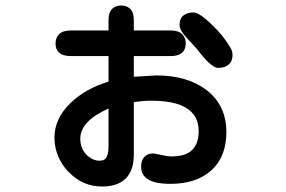

<svg xmlns="http://www.w3.org/2000/svg" viewBox="-20 -600 1040 697"><path d="M529.3 -234.4Q500 -234.4 465.8 -229.5V-38.1Q465.8 18.6 436.5 47.9Q407.2 77.1 350.6 77.1Q281.2 77.1 231.4 26.4Q213.9 9.8 201.2 -12.7Q177.7 -53.7 177.7 -100.6Q177.7 -168.9 235.4 -225.6Q290 -278.3 374 -303.7V-396.5H236.3Q207 -396.5 193.4 -410.2Q181.6 -421.9 181.6 -442.4Q181.6 -462.9 194.8 -476.1Q208 -489.3 236.3 -489.3H374V-527.3Q374 -554.7 386.7 -567.4Q399.4 -580.1 419.9 -580.1Q440.4 -580.1 453.1 -567.4Q465.8 -554.7 465.8 -527.3V-489.3H599.6Q627.9 -489.3 641.1 -476.1Q654.3 -462.9 654.3 -442.4Q654.3 -421.9 642.6 -410.2Q628.9 -396.5 599.6 -396.5H465.8V-321.3Q546.9 -326.2 547.9 -326.2Q660.2 -326.2 730.5 -272.5Q801.8 -216.8 801.8 -120.1Q801.8 -31.2 747.1 18.6Q692.4 67.4 598.6 67.4Q531.2 67.4 506.8 43Q492.2 28.3 492.2 4.9Q492.2 -18.6 504.9 -31.2Q516.6 -43 537.1 -43H538.1L586.9 -33.2L602.5 -32.2Q654.3 -32.2 677.7 -55.7Q701.2 -79.1 701.2 -123.5Q701.2 -168 674.8 -193.4Q634.8 -234.4 529.3 -234.4ZM811.5 -367.2Q797.9 -353.5 772.5 -353.5Q756.8 -353.5 732.4 -377.9Q715.8 -394.5 693.4 -423.8L662.1 -458Q631.8 -489.3 631.8 -509.8Q631.8 -539.1 654.3 -548.8Q665 -554.7 681.6 -554.7Q705.1 -554.7 752.9 -506.8Q787.1 -473.6 808.6 -439.5Q819.3 -423.8 821.8 -415.5Q824.2 -407.2 824.2 -399.4Q824.2 -391.6 821.3 -382.3Q818.4 -373 811.5 -367.2ZM374 -206.1Q271.5 -160.2 271.5 -96.7Q271.5 -58.6 297.9 -34.2Q318.4 -16.6 341.8 -16.6Q354.5 -16.6 362.3 -23.4Q374 -36.1 374 -68.4Z"/></svg>

Font: FakePearl
Style: SemiBold
Weight: 400
Version: Version 1.2